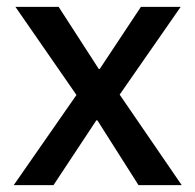

<svg xmlns="http://www.w3.org/2000/svg" viewBox="-20 -540 570 560"><path d="M136 0 261 -189H264L384 0H510L329 -264L507 -520H391L271 -339H268L151 -520H25L203 -263L20 0Z"/></svg>

Font: IBMKR Medm
Style: Regular
Weight: 500
Designer: Mike Abbink; Paul van der Laan; Pieter van Rosmalen; Wujin Sim; Chorong Kim; Dohee Lee;
Foundry: Sandoll Inc.
Version: Version 1.002